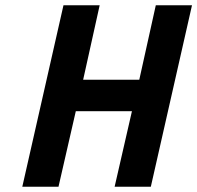

<svg xmlns="http://www.w3.org/2000/svg" viewBox="-20 -712 752 732"><path d="M555 0 712 -692H574L511 -408H297L360 -692H222L65 0H203L269 -288H483L417 0Z"/></svg>

Font: RazerF5
Style: Bold Italic
Weight: 700
Foundry: Razer Inc.
Version: Version 2